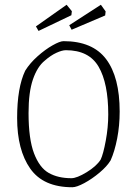

<svg xmlns="http://www.w3.org/2000/svg" viewBox="-20 -777 575 807"><path d="M52 -281Q52 -409 86 -480Q106 -512 138 -540.5Q170 -569 201 -586.5Q232 -604 247 -604Q369 -604 426 -528.5Q483 -453 483 -308Q483 -249 472.5 -195Q462 -141 445 -103Q430 -78 398.5 -51.5Q367 -25 334.5 -7.5Q302 10 284 10Q162 10 107 -68.5Q52 -147 52 -281ZM403 -106Q414 -129 424.5 -185.5Q435 -242 435 -296Q435 -427 394.5 -496.5Q354 -566 257 -566Q241 -566 217 -555Q193 -544 168 -522Q137 -497 118.5 -443.5Q100 -390 100 -302Q100 -193 123 -132.5Q146 -72 185 -50Q224 -28 280 -28Q303 -28 344 -53Q385 -78 403 -106ZM131 -666 260 -757 282 -730 280 -713 142 -647ZM271 -671 404 -757 424 -729 422 -712 281 -652Z"/></svg>

Font: Grenze ExtraLight
Style: Regular
Weight: 275
Designer: Renata Polastri
Foundry: Omnibus-Type
Version: Version 1.002; ttfautohint (v1.8)